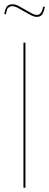

<svg xmlns="http://www.w3.org/2000/svg" viewBox="-39 -879 230 899"><path d="M80.1 0H70.8V-679.2H80.1ZM133.8 -799.8Q120.6 -799.8 102.1 -810.1L44.9 -841.8Q30.3 -850.1 18.1 -850.1Q11.2 -850.1 6.1 -847.2Q1 -844.2 -1.7 -841.8Q-4.4 -839.4 -6.6 -831.8Q-8.8 -824.2 -9.3 -822.5Q-9.8 -820.8 -11.2 -812L-19 -813Q-17.1 -823.7 -15.6 -829.1Q-14.2 -834.5 -10.3 -842.8Q-6.3 -851.1 0.7 -855Q7.8 -858.9 18.1 -858.9Q35.6 -858.9 49.8 -850.1L106.9 -817.9Q122.6 -809.1 133.8 -809.1Q156.2 -809.1 163.1 -848.1L170.9 -847.2Q169.4 -837.9 167.7 -832Q166 -826.2 162.1 -817.6Q158.2 -809.1 151.1 -804.4Q144 -799.8 133.8 -799.8Z"/></svg>

Font: Rawengulk
Style: Ultralight
Weight: 200
Version: Version 0.92